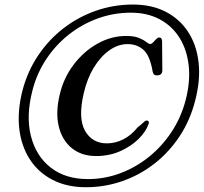

<svg xmlns="http://www.w3.org/2000/svg" viewBox="-20 -766 876 825"><path d="M349 38.5Q268 38.5 206.8 7.2Q145.5 -24 108.5 -80.8Q71.5 -137.5 62.8 -213.5Q54 -289.5 77 -378.5Q98.5 -460 143.8 -527.5Q189 -595 252.2 -644Q315.5 -693 392 -719.8Q468.5 -746.5 551.5 -746.5Q631 -746.5 691 -716Q751 -685.5 787.8 -629.8Q824.5 -574 833.2 -498.5Q842 -423 818.5 -333Q797 -249 751.8 -180.5Q706.5 -112 643.8 -63Q581 -14 505.8 12.2Q430.5 38.5 349 38.5ZM358 3.5Q429.5 3.5 496.5 -21.5Q563.5 -46.5 620 -92Q676.5 -137.5 717.2 -199.2Q758 -261 777.5 -335Q798.5 -416 790.8 -484.8Q783 -553.5 750.8 -604.5Q718.5 -655.5 665.5 -683.5Q612.5 -711.5 542.5 -711.5Q468.5 -711.5 400.2 -686.8Q332 -662 275.2 -617Q218.5 -572 178.2 -511Q138 -450 119.5 -377.5Q91 -268 112.8 -181.8Q134.5 -95.5 197.8 -46Q261 3.5 358 3.5ZM618.5 -233.5Q607 -200 575 -168.5Q543 -137 496 -116.2Q449 -95.5 393 -95.5Q330.5 -95.5 288.8 -129.2Q247 -163 232.5 -222.8Q218 -282.5 237 -361Q253.5 -431.5 296.5 -488.2Q339.5 -545 398.5 -578.2Q457.5 -611.5 522 -611.5Q557 -611.5 577.2 -603Q597.5 -594.5 608.2 -585.8Q619 -577 625.5 -577Q631.5 -577 638 -584Q644.5 -591 651.2 -598Q658 -605 664 -605Q676 -605 676.5 -588L677.5 -464.5Q677.5 -443.5 657 -442Q639.5 -440.5 636 -458Q624.5 -526.5 596.8 -551.5Q569 -576.5 528.5 -576.5Q487.5 -576.5 449.8 -549.8Q412 -523 383.2 -475.8Q354.5 -428.5 340.5 -368Q314.5 -259.5 345 -204.8Q375.5 -150 439.5 -150Q476 -150 510.2 -167.5Q544.5 -185 571.5 -219Q590 -233 597.8 -241.2Q605.5 -249.5 613 -248Q622.5 -245 618.5 -233.5Z"/></svg>

Font: Fraunces 72pt S050
Style: Italic
Weight: 400
Italic angle: -16°
Version: Version 1.000; ttfautohint (v1.8.3)